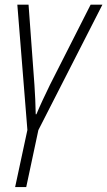

<svg xmlns="http://www.w3.org/2000/svg" viewBox="-20 -550 453 811"><path d="M43.9 240.2 95.7 -1 53.2 -530.3H100.6L125.5 -190.9Q127.4 -161.1 128.9 -130.6Q130.4 -100.1 130.9 -67.4H133.8Q146 -96.7 160.6 -127.9Q175.3 -159.2 190.9 -191.4L362.8 -530.3H412.6L142.1 -0.5L90.8 240.2Z"/></svg>

Font: Open Sans SemiCondensed Light
Style: Italic
Weight: 300
Width: 4
Italic angle: -12°
Designer: Monotype Design Team
Foundry: Monotype Imaging Inc.
Version: Version 3.000